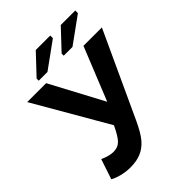

<svg xmlns="http://www.w3.org/2000/svg" viewBox="-238 -948 1076 1076"><g transform="rotate(-45 300.0 -410.5)"><path d="M153.8 9.8Q119.1 9.8 85 1.2Q50.8 -7.3 30.3 -19.5L70.3 -139.6Q113.8 -119.1 148.4 -119.1Q182.6 -119.1 204.3 -140.6Q226.1 -162.1 254.9 -223.1L2.9 -658.7H152.8L321.3 -342.8L448.7 -658.7H594.7L362.3 -155.3Q330.1 -85.4 302.2 -53Q274.4 -20.5 238.8 -5.4Q203.1 9.8 153.8 9.8ZM202.6 -697.8H133.3V-714.4L243.2 -831.1H357.9V-810.1ZM400.9 -697.8H331.5V-714.4L441.4 -831.1H556.2V-810.1Z"/></g></svg>

Font: Liberation Mono
Style: Bold
Weight: 700
Monospace: yes
Designer: Steve Matteson
Foundry: Ascender Corporation
Version: Version 2.1.5